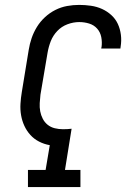

<svg xmlns="http://www.w3.org/2000/svg" viewBox="-20 -763 540 783"><path d="M94 0V-70H166L183 -171Q160 -175 139.5 -185.5Q119 -196 104 -212.5Q89 -229 79.5 -249.5Q70 -270 66 -293Q62 -316 63.5 -340Q65 -364 69 -388L97 -559Q101 -584 109 -607.5Q117 -631 130.5 -653Q144 -675 163.5 -693Q183 -711 206 -722.5Q229 -734 253.5 -738.5Q278 -743 303 -743Q327 -743 351 -739.5Q375 -736 396 -726.5Q417 -717 434 -701.5Q451 -686 460.5 -665.5Q470 -645 473 -621Q476 -597 472 -573Q472 -571 471.5 -569Q471 -567 471 -565H393Q393 -567 393 -568Q393 -569 394 -570Q397 -591 393 -611.5Q389 -632 376 -646.5Q363 -661 343.5 -667Q324 -673 303 -673Q279 -673 255 -664Q231 -655 213.5 -636.5Q196 -618 187 -595Q178 -572 174 -548L145 -377Q143 -360 142 -342.5Q141 -325 144 -309Q147 -293 154.5 -278.5Q162 -264 174.5 -254Q187 -244 203.5 -240Q220 -236 237 -236Q246 -236 255 -236.5Q264 -237 272 -238L245 -70H308V0Z"/></svg>

Font: Iosevka Gothic
Style: Italic
Weight: 400
Italic angle: -9°
Monospace: yes
Designer: Belleve Invis
Foundry: Belleve Invis
Version: Version 15.5.1; ttfautohint (v1.8.4)